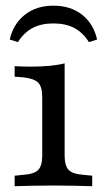

<svg xmlns="http://www.w3.org/2000/svg" viewBox="-20 -643 361 663"><path d="M125.8 -206.5V-307.3Q125.8 -343.5 111.7 -357.7Q97.6 -371.8 61.3 -375.8L30.6 -378.2V-414.5Q45.2 -413.7 58.5 -413.3Q71.8 -412.9 87.1 -412.9Q121.8 -412.9 151.2 -415.7Q180.6 -418.5 203.2 -424.2V-414.5V-206.5ZM164.5 -2.4Q124.2 -2.4 93.1 -1.6Q62.1 -0.8 30.6 0V-36.3L62.1 -39.5Q97.6 -41.9 111.7 -56Q125.8 -70.2 125.8 -105.6V-206.5H203.2V-105.6Q203.2 -70.2 217.3 -56Q231.5 -41.9 266.1 -39.5L298.4 -36.3V0Q266.9 -0.8 235.9 -1.6Q204.8 -2.4 164.5 -2.4ZM164.5 -623.4Q224.2 -623.4 263.7 -591.9Q303.2 -560.5 315.3 -506.5L287.1 -497.6Q266.9 -529.8 237.1 -546Q207.3 -562.1 164.5 -562.1Q121.8 -562.1 91.9 -546Q62.1 -529.8 41.9 -497.6L13.7 -506.5Q25.8 -560.5 65.7 -591.9Q105.6 -623.4 164.5 -623.4Z"/></svg>

Font: Playfair 9pt
Style: Regular
Weight: 400
Designer: Claus Eggers Sørensen
Foundry: Claus Eggers Sørensen
Version: Version 2.203